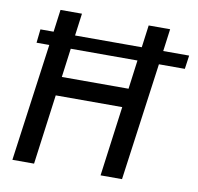

<svg xmlns="http://www.w3.org/2000/svg" viewBox="-80 -806 918 890"><g transform="rotate(10 379.0 -361.5)"><path d="M758 -618H636L650 -723H549L535 -618H221L235 -723H134L120 -618H58L51 -554H111L35 0H137L181 -329H494L450 0H551L627 -554H749ZM508 -418H194L212 -554H526Z"/></g></svg>

Font: United Sans Medium
Style: Italic
Weight: 500
Italic angle: -8°
Designer: Pablo Impallari, Rodrigo Fuenzalida (Modified by Dan O. Williams)
Version: Version 1.000;PS 001.000;hotconv 1.0.88;makeotf.lib2.5.64775